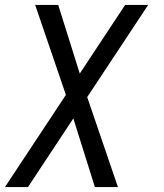

<svg xmlns="http://www.w3.org/2000/svg" viewBox="-40 -540 660 775"><path d="M-20 215 226 -157 102 -520H195L282 -243L465 -520H558L312 -148L436 215H343L256 -62L73 215Z"/></svg>

Font: Iosevka Aile
Style: Italic
Weight: 400
Italic angle: -9°
Designer: Belleve Invis
Foundry: Belleve Invis
Version: Version 28.0.1; ttfautohint (v1.8.4)